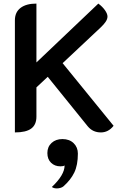

<svg xmlns="http://www.w3.org/2000/svg" viewBox="-20 -729 693 1070"><path d="M63 -616Q63 -661 94.5 -685Q126 -709 183 -709V-381L528 -709Q551 -692 565 -672Q579 -652 579 -637Q579 -623 569 -608Q559 -593 541 -576L329 -377L613 -28Q584 9 542 9Q497 9 469 -25L246 -301L183 -242V-79Q183 -34 154 -12.5Q125 9 63 9ZM340 193Q333 198 317 198Q285 198 264.5 178Q244 158 244 124Q244 89 267.5 67.5Q291 46 328 46Q367 46 390.5 69Q414 92 414 127Q414 191 394 232.5Q374 274 333 310Q327 315 317 318Q307 321 297 321Q279 321 269 313Q340 246 340 193Z"/></svg>

Font: K2D SemiBold
Style: Regular
Weight: 600
Designer: Katatrad Aksorn Co.,Ltd.
Foundry: Cadson Demak Co.,Ltd.
Version: Version 1.000; ttfautohint (v1.6)